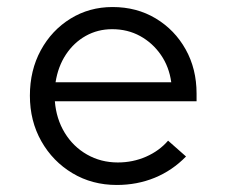

<svg xmlns="http://www.w3.org/2000/svg" viewBox="-20 -516 640 546"><path d="M312 10Q242 10 186 -23.5Q130 -57 97.5 -114.5Q65 -172 65 -244Q65 -316 96 -373Q127 -430 180.5 -463Q234 -496 300 -496Q369 -496 423 -463.5Q477 -431 508 -375.5Q539 -320 539 -250V-228H136Q140 -178 164 -138.5Q188 -99 227.5 -76.5Q267 -54 315 -54Q358 -54 395.5 -70.5Q433 -87 458 -116L509 -71Q470 -31 420 -10.5Q370 10 312 10ZM138 -282H467Q461 -326 437.5 -360Q414 -394 378.5 -413.5Q343 -433 299 -433Q258 -433 224 -414Q190 -395 167.5 -361Q145 -327 138 -282Z"/></svg>

Font: Red Hat Mono
Style: Regular
Weight: 300
Monospace: yes
Designer: Pentagram, MCKL
Foundry: Pentagram, MCKL
Version: Version 1.023